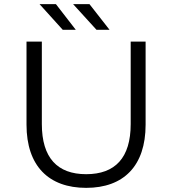

<svg xmlns="http://www.w3.org/2000/svg" viewBox="-20 -901 832 927"><path d="M108 -299C108 -100 215 6 396 6C577 6 683 -100 683 -299V-700H611V-302C611 -139 536 -60 396 -60C257 -60 182 -139 182 -302V-700H108ZM333 -881 446 -757H509L412 -881ZM171 -881 283 -757H346L250 -881Z"/></svg>

Font: Malon Grotesk
Style: Regular
Weight: 400
Designer: Julieta Ulanovsky
Foundry: Julieta Ulanovsky
Version: Version 7.200